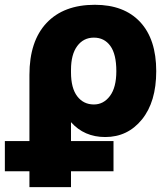

<svg xmlns="http://www.w3.org/2000/svg" viewBox="-68 -555 695 794"><path d="M413.1 -260.7Q413.1 -331.1 388.2 -365.2Q363.3 -399.4 320.3 -399.4Q277.3 -399.4 251.5 -364.7Q225.6 -330.1 225.6 -265.6V-255.9Q225.6 -190.4 251.5 -156.7Q277.3 -123 320.3 -123Q360.4 -123 386.7 -158.2Q413.1 -193.4 413.1 -260.7ZM-47.9 153.3V28.3H53.7V-245.1Q53.7 -384.8 124.5 -460Q195.3 -535.2 324.2 -535.2Q445.3 -535.2 511.7 -463.9Q578.1 -392.6 578.1 -260.7Q578.1 -133.8 519 -61Q460 11.7 367.2 11.7Q280.3 11.7 225.6 -49.8V28.3H401.4V153.3H225.6V218.8H53.7V153.3Z"/></svg>

Font: Gen Shin Gothic Heavy
Style: Bold
Weight: 900
Designer: [Source Han Sans]
Ryoko NISHIZUKA  (kana & ideographs); Paul D. Hunt (Latin, Greek & Cyrillic); Wenlong ZHANG  (bopomofo
Version: Version 1.002.20150607